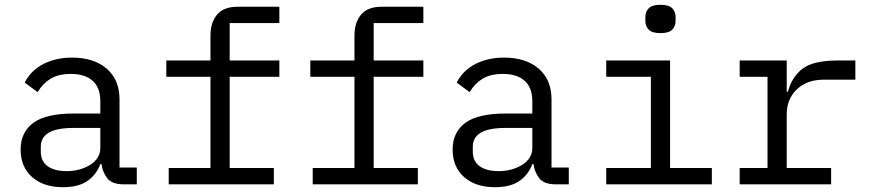

<svg xmlns="http://www.w3.org/2000/svg" viewBox="-20 -768 3640 800"><path d="M495 0Q448 0 428 -24Q408 -48 403 -84H398Q381 -39 343.5 -13.5Q306 12 243 12Q162 12 114 -30Q66 -72 66 -145Q66 -217 118.5 -256Q171 -295 288 -295H398V-346Q398 -403 366 -431.5Q334 -460 275 -460Q223 -460 190 -439.5Q157 -419 137 -384L83 -424Q93 -444 110 -463Q127 -482 152 -496.5Q177 -511 209 -519.5Q241 -528 280 -528Q371 -528 424.5 -482Q478 -436 478 -354V-70H550V0ZM257 -55Q288 -55 313.5 -62.5Q339 -70 358 -82.5Q377 -95 387.5 -112.5Q398 -130 398 -150V-235H288Q216 -235 183 -215Q150 -195 150 -157V-136Q150 -96 178.5 -75.5Q207 -55 257 -55Z M683 -68H857V-448H673V-516H857V-622Q857 -674 884.5 -707Q912 -740 971 -740H1144V-672H937V-516H1144V-448H937V-68H1121V0H683Z M1283 -68H1457V-448H1273V-516H1457V-622Q1457 -674 1484.5 -707Q1512 -740 1571 -740H1744V-672H1537V-516H1744V-448H1537V-68H1721V0H1283Z M2295 0Q2248 0 2228 -24Q2208 -48 2203 -84H2198Q2181 -39 2143.5 -13.5Q2106 12 2043 12Q1962 12 1914 -30Q1866 -72 1866 -145Q1866 -217 1918.5 -256Q1971 -295 2088 -295H2198V-346Q2198 -403 2166 -431.5Q2134 -460 2075 -460Q2023 -460 1990 -439.5Q1957 -419 1937 -384L1883 -424Q1893 -444 1910 -463Q1927 -482 1952 -496.5Q1977 -511 2009 -519.5Q2041 -528 2080 -528Q2171 -528 2224.5 -482Q2278 -436 2278 -354V-70H2350V0ZM2057 -55Q2088 -55 2113.5 -62.5Q2139 -70 2158 -82.5Q2177 -95 2187.5 -112.5Q2198 -130 2198 -150V-235H2088Q2016 -235 1983 -215Q1950 -195 1950 -157V-136Q1950 -96 1978.5 -75.5Q2007 -55 2057 -55Z M2732 -630Q2697 -630 2683 -644.5Q2669 -659 2669 -681V-697Q2669 -719 2683 -733.5Q2697 -748 2732 -748Q2767 -748 2781 -733.5Q2795 -719 2795 -697V-681Q2795 -659 2781 -644.5Q2767 -630 2732 -630ZM2506 -68H2692V-448H2506V-516H2772V-68H2946V0H2506Z M3062 -68H3178V-448H3062V-516H3258V-386H3263Q3279 -447 3323.5 -481.5Q3368 -516 3472 -516H3544V-436H3412Q3343 -436 3300.5 -396Q3258 -356 3258 -291V-68H3443V0H3062Z"/></svg>

Font: PlemolJP35 Console
Style: Regular
Weight: 400
Version: v2.0.3; ttfautohint (v1.8.4.7-5d5b-dirty) -l 6 -r 45 -G 200 